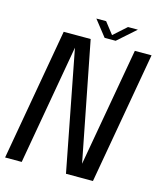

<svg xmlns="http://www.w3.org/2000/svg" viewBox="-136 -865 800 949"><g transform="rotate(15 264.0 -390.0)"><path d="M-19.5 0 99.5 -675H237.5L356 -68.5L463.5 -675H549L430 0H292L173.5 -613.5L65.5 0ZM302.5 -698.5 238.5 -780H288.5L334.5 -721L400.5 -780H451L359 -698.5Z"/></g></svg>

Font: Anybody
Style: Italic
Weight: 400
Italic angle: -10°
Designer: Tyler Finck
Foundry: Etcetera Type Company
Version: Version 1.010; ttfautohint (v1.8.3) -l 8 -r 50 -G 200 -x 14 